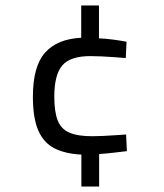

<svg xmlns="http://www.w3.org/2000/svg" viewBox="-20 -603 600 704"><path d="M100.6 -248.2Q100.6 -359.6 145.1 -409.8Q189.6 -460 277.8 -464.6V-583H342.9V-462.4Q367.1 -461.6 396.3 -457.6Q425.5 -453.6 444 -450L441.2 -390.1Q426.7 -391.3 402.4 -393.2Q378.1 -395.1 353.4 -396.2Q328.7 -397.3 311.7 -397.3Q237.5 -397.3 208.3 -363Q179.1 -328.7 179.1 -248.2Q179.1 -193.9 191.3 -162.1Q203.5 -130.3 233.9 -116.9Q264.3 -103.5 318.1 -103.5Q336.3 -103.5 359.1 -104.6Q382 -105.7 404.3 -107.3Q426.6 -108.9 442.4 -109.9L445.2 -48.8Q425.7 -46.4 395.9 -43Q366.1 -39.6 343.5 -38.2V81H278.4V-36.2Q219 -39 179.4 -59.3Q139.8 -79.6 120.2 -125Q100.6 -170.4 100.6 -248.2Z"/></svg>

Font: Titillium Web
Style: Bold
Weight: 700
Designer: Mohamed Gaber, Accademia di Belle Arti di Urbino
Foundry: Kief Type Foundry, Accademia di Belle Arti di Urbino
Version: Version 3.000